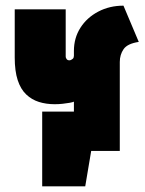

<svg xmlns="http://www.w3.org/2000/svg" viewBox="-20 -533 513 678"><path d="M129 -139V125H281L302 0H319V-139ZM241 0H403V-314Q403 -340 416.5 -359.5Q430 -379 470 -385L416 -513Q367 -513 327 -492Q287 -471 264 -435Q241 -399 241 -353V-336Q241 -333 240 -330Q239 -327 236.5 -325Q234 -323 231 -321.5Q228 -320 225 -320Q222 -320 219.5 -321Q217 -322 215.5 -324Q214 -326 213 -328.5Q212 -331 212 -334V-500H32V-330Q32 -282 42.5 -250Q53 -218 72.5 -199.5Q92 -181 117.5 -173Q143 -165 173 -165Q187 -165 201 -166.5Q215 -168 226 -170Q237 -172 241 -174Z"/></svg>

Font: Advent Pro Black
Style: Regular
Weight: 900
Version: Version 3.000